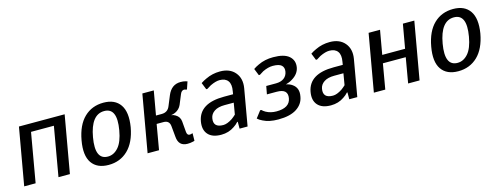

<svg xmlns="http://www.w3.org/2000/svg" viewBox="-21 -1061 4183 1623"><g transform="rotate(-15 2070.0 -250.0)"><path d="M50 0 138 -500H538L450 0H350L425 -430H225L150 0Z M619 -250Q642 -379 710 -444.5Q778 -510 879 -510Q979 -510 1024.5 -444Q1070 -378 1049 -250Q1026 -122 957.5 -56Q889 10 788 10Q687 10 641.5 -56Q596 -122 619 -250ZM800 -60Q852 -60 892 -105.5Q932 -151 949 -250Q982 -440 867 -440Q752 -440 719 -250Q686 -60 800 -60Z M1478 10Q1399 10 1393 -75L1384 -170Q1379 -220 1328 -220H1268L1230 0H1130L1218 -500H1318L1281 -290H1331Q1385 -290 1404 -340L1439 -425Q1474 -510 1554 -510Q1579 -510 1597 -505Q1610 -500 1613 -500L1591 -435H1586L1580 -437Q1568 -440 1567 -440Q1544 -440 1532 -410L1497 -325Q1481 -288 1442 -270Q1421 -261 1405 -260Q1427 -257 1442 -247Q1478 -226 1482 -185L1490 -90Q1493 -60 1515 -60Q1519 -60 1529 -62L1536 -65H1541L1540 0Q1531 4 1522 5Q1502 10 1478 10Z M1773 10Q1695 10 1658.5 -31.5Q1622 -73 1635 -145Q1662 -295 1877 -295H1957L1961 -320Q1972 -379 1949.5 -409.5Q1927 -440 1877 -440Q1843 -440 1795 -417Q1773 -405 1759 -395H1749L1725 -455Q1749 -471 1774 -482Q1832 -510 1899 -510Q1985 -510 2030 -456.5Q2075 -403 2061 -320L2005 0H1935V-60H1930Q1913 -40 1889 -25Q1839 10 1773 10ZM1811 -65Q1845 -65 1891 -95Q1909 -108 1927 -125L1944 -225H1864Q1807 -225 1774 -203Q1741 -181 1735 -145Q1721 -65 1811 -65Z M2273 10Q2192 10 2140 -17Q2112 -30 2097 -45L2143 -105H2153Q2165 -93 2184 -82Q2224 -60 2275 -60Q2390 -60 2404 -140Q2411 -179 2390.5 -199.5Q2370 -220 2318 -220H2233L2246 -290H2331Q2375 -290 2401.5 -310Q2428 -330 2434 -365Q2440 -401 2418.5 -420.5Q2397 -440 2342 -440Q2302 -440 2254 -417Q2236 -407 2219 -395H2209L2185 -455Q2206 -470 2233 -482Q2291 -510 2364 -510Q2461 -510 2503.5 -472.5Q2546 -435 2536 -375Q2526 -319 2467 -284Q2442 -268 2410 -260Q2442 -254 2464 -238Q2516 -202 2502 -130Q2492 -66 2434.5 -28Q2377 10 2273 10Z M2733 10Q2655 10 2618.5 -31.5Q2582 -73 2595 -145Q2622 -295 2837 -295H2917L2921 -320Q2932 -379 2909.5 -409.5Q2887 -440 2837 -440Q2803 -440 2755 -417Q2733 -405 2719 -395H2709L2685 -455Q2709 -471 2734 -482Q2792 -510 2859 -510Q2945 -510 2990 -456.5Q3035 -403 3021 -320L2965 0H2895V-60H2890Q2873 -40 2849 -25Q2799 10 2733 10ZM2771 -65Q2805 -65 2851 -95Q2869 -108 2887 -125L2904 -225H2824Q2767 -225 2734 -203Q2701 -181 2695 -145Q2681 -65 2771 -65Z M3110 0 3198 -500H3298L3261 -290H3461L3498 -500H3598L3510 0H3410L3448 -220H3248L3210 0Z M3679 -250Q3702 -379 3770 -444.5Q3838 -510 3939 -510Q4039 -510 4084.5 -444Q4130 -378 4109 -250Q4086 -122 4017.5 -56Q3949 10 3848 10Q3747 10 3701.5 -56Q3656 -122 3679 -250ZM3860 -60Q3912 -60 3952 -105.5Q3992 -151 4009 -250Q4042 -440 3927 -440Q3812 -440 3779 -250Q3746 -60 3860 -60Z"/></g></svg>

Font: Scada
Style: Italic
Weight: 400
Italic angle: -10°
Designer: Jovanny Lemonad
Foundry: Jovanny Lemonad
Version: Version 4.100;PS 004.100;hotconv 1.0.88;makeotf.lib2.5.64775